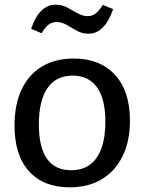

<svg xmlns="http://www.w3.org/2000/svg" viewBox="-20 -790 616 820"><path d="M295 -540Q407 -540 471 -470.5Q535 -401 535 -274Q535 -188 504 -124Q473 -60 415.5 -25Q358 10 277 10Q166 10 104 -58.5Q42 -127 42 -254Q42 -343 72 -407Q102 -471 158.5 -505.5Q215 -540 295 -540ZM290 -467Q219 -467 182.5 -413.5Q146 -360 146 -259Q146 -160 181 -111.5Q216 -63 283 -63Q332 -63 364.5 -87Q397 -111 413.5 -157.5Q430 -204 430 -269Q430 -368 394 -417.5Q358 -467 290 -467ZM359 -646Q331 -646 308.5 -658.5Q286 -671 265 -683.5Q244 -696 221 -696Q202 -696 187 -684.5Q172 -673 158 -648L113 -667Q131 -720 157.5 -745Q184 -770 217 -770Q244 -770 267 -758Q290 -746 311.5 -733.5Q333 -721 355 -721Q374 -721 389 -733Q404 -745 419 -769L463 -751Q445 -698 418.5 -672Q392 -646 359 -646Z"/></svg>

Font: Bitter Thin Medium
Style: Regular
Weight: 500
Version: Version 3.021